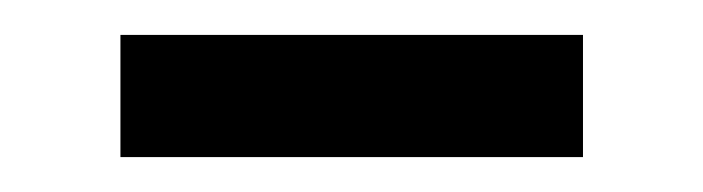

<svg xmlns="http://www.w3.org/2000/svg" viewBox="-20 -603 403 110"><path d="M49 -513V-583H314V-513Z"/></svg>

Font: Ysabeau SemiBold
Style: Regular
Weight: 600
Designer: Christian Thalmann (Catharsis Fonts)
Version: Version 2.000;gftools[0.9.27.dev2+g8671c4b]